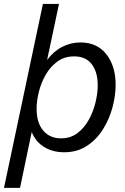

<svg xmlns="http://www.w3.org/2000/svg" viewBox="-40 -752 628 963"><path d="M-20 190.4 175.3 -732.4H255.9L196.3 -451.2Q228.5 -494.6 271.7 -516.8Q314.9 -539.1 363.3 -539.1Q446.8 -539.1 493.4 -480Q540 -420.9 540 -326.2Q540 -272.9 524.4 -214.1Q508.8 -155.3 476.8 -104Q444.8 -52.7 396.2 -20.5Q347.7 11.7 281.7 11.7Q223.6 11.7 180.7 -15.1Q137.7 -42 119.1 -90.3L60.5 190.4ZM265.6 -58.1Q314 -58.1 348.9 -84.7Q383.8 -111.3 406.2 -152.8Q428.7 -194.3 439.5 -240.2Q450.2 -286.1 450.2 -324.7Q450.2 -390.1 420.4 -429.7Q390.6 -469.2 332 -469.2Q283.2 -469.2 247.8 -443.4Q212.4 -417.5 189.2 -377Q166 -336.4 154.8 -291Q143.6 -245.6 143.6 -206.5Q143.6 -135.7 177 -96.9Q210.4 -58.1 265.6 -58.1Z"/></svg>

Font: Schibsted Grotesk
Style: Italic
Weight: 400
Italic angle: -12°
Designer: Bakken & Baeck AS, Henrik Kongsvoll
Foundry: Schibsted ASA
Version: Version 1.100; ttfautohint (v1.8.4.7-5d5b);gftools[0.9.25]